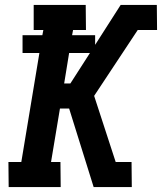

<svg xmlns="http://www.w3.org/2000/svg" viewBox="-20 -755 654 775"><path d="M15 0 14 -101H66L139 -541H71V-613H151L155 -634H116V-735H326L327 -634H275L271 -613H364V-574L467 -735H613L614 -634H536L360 -368L447 -101H511L512 0H358L259 -317H222L186 -101H224L225 0ZM239 -418H264L343 -541H259Z"/></svg>

Font: Iosevka Etoile
Style: Bold Italic
Weight: 700
Italic angle: -9°
Designer: Belleve Invis
Foundry: Belleve Invis
Version: Version 28.1.0; ttfautohint (v1.8.4)